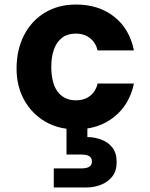

<svg xmlns="http://www.w3.org/2000/svg" viewBox="-20 -558 663 846"><path d="M315 12Q237 12 178 -23Q119 -58 86 -118.5Q53 -179 53 -255Q53 -339 86 -403Q119 -467 178 -502.5Q237 -538 315 -538Q415 -538 483 -484.5Q551 -431 570 -336H410Q402 -370 376.5 -390Q351 -410 314 -410Q278 -410 254 -392Q230 -374 218 -341Q206 -308 206 -263Q206 -230 212.5 -202.5Q219 -175 232.5 -156Q246 -137 266.5 -126.5Q287 -116 314 -116Q339 -116 358.5 -124.5Q378 -133 391.5 -150Q405 -167 410 -190H570Q551 -97 482.5 -42.5Q414 12 315 12ZM217 268V184H339Q361 184 373 177Q385 170 385 153Q385 137 373 130Q361 123 339 123H273V-4H365V46Q396 46 426 57Q456 68 475 92Q494 116 494 156Q494 195 475 219.5Q456 244 425.5 256Q395 268 360 268Z"/></svg>

Font: DM Sans 9pt Black
Style: Regular
Weight: 900
Version: Version 4.004;gftools[0.9.30]